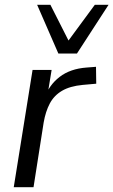

<svg xmlns="http://www.w3.org/2000/svg" viewBox="-20 -776 470 796"><path d="M37 0 115 -486H194L175 -370H165Q183 -423 227 -457Q271 -491 339 -496L378 -499L379 -429L323 -424Q270 -419 237 -399.5Q204 -380 186.5 -347Q169 -314 161 -268L119 0ZM222 -554 134 -756H189L264 -608L373 -756H430L299 -554Z"/></svg>

Font: Nunito Sans 12pt
Style: Italic
Weight: 400
Italic angle: -9°
Designer: Vernon Adams
Foundry: Vernon Adams
Version: Version 3.101;gftools[0.9.27]